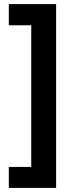

<svg xmlns="http://www.w3.org/2000/svg" viewBox="-20 -749 347 934"><path d="M23 63V165H253V-729H23V-626H132V63Z"/></svg>

Font: Noto Sans Hebrew ExtraCondensed
Style: Bold
Weight: 700
Width: 2
Designer: Monotype Design Team
Foundry: Monotype Imaging Inc.
Version: Version 2.004